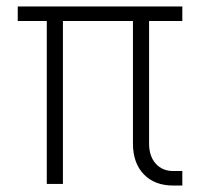

<svg xmlns="http://www.w3.org/2000/svg" viewBox="-20 -570 640 595"><path d="M517 5Q459 5 425.5 -30Q392 -65 392 -125V-505H175V0H125V-505H35V-550H545V-505H442V-125Q442 -86 462.5 -63Q483 -40 517 -40H545V5Z"/></svg>

Font: JetBrains Mono NL Thin
Style: Regular
Weight: 100
Monospace: yes
Designer: Philipp Nurullin, Konstantin Bulenkov
Foundry: JetBrains
Version: Version 2.305; ttfautohint (v1.8.4.7-5d5b)